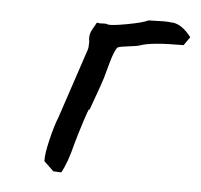

<svg xmlns="http://www.w3.org/2000/svg" viewBox="-37 -416 475 454"><g transform="rotate(5 200.0 -189.5)"><path d="M105 -2Q98 -9 82 -24Q81 -40 89.5 -75.5Q98 -111 106 -130L161 -295Q163 -300 163 -315Q162 -318 162 -324Q162 -335 168 -345Q174 -355 177 -361L185 -360Q188 -360 193.5 -360.5Q199 -361 203 -359Q212 -357 249.5 -364Q287 -371 298 -377L334 -378Q346 -378 352 -377Q376 -377 400 -346L386 -326Q310 -326 285 -317Q277 -314 258 -312Q239 -310 231 -307Q224 -300 215.5 -270Q207 -240 205 -232L198 -211Q177 -152 177 -153Q178 -164 166.5 -128.5Q155 -93 149 -71Q138 -26 124 -1Z"/></g></svg>

Font: Caveat
Style: Regular
Weight: 400
Designer: Pablo Impallari
Foundry: Pablo Impallari
Version: Version 1.500; ttfautohint (v1.6)